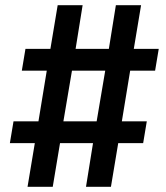

<svg xmlns="http://www.w3.org/2000/svg" viewBox="-20 -737 640 739"><path d="M86 -18 114 -186H18L32 -270H128L160 -465H64L78 -549H174L202 -717H298L271 -549H399L426 -717H523L495 -549H591L577 -465H481L449 -270H545L531 -186H435L407 -18H311L338 -186H211L183 -18ZM352 -270 385 -465H257L224 -270Z"/></svg>

Font: Iosevka Curly MdExObl
Style: Regular
Weight: 500
Width: 7
Italic angle: -9°
Monospace: yes
Designer: Belleve Invis
Foundry: Belleve Invis
Version: Version 11.1.0; ttfautohint (v1.8.3)